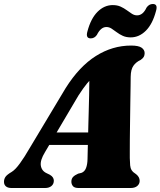

<svg xmlns="http://www.w3.org/2000/svg" viewBox="-51 -943 805 963"><path d="M175 -180.5Q149.5 -139 153.8 -112.2Q158 -85.5 183.5 -74L199 -66.5Q210 -60 214.5 -52.5Q219 -45 219 -37Q219 -20 207 -10Q195 0 175 0H7.5Q-11.5 0 -21.2 -8.2Q-31 -16.5 -31 -31Q-31 -45 -23.5 -56Q-16 -67 8 -81Q26.5 -92.5 49.2 -124Q72 -155.5 95 -195.5L278.5 -501.5Q347 -610 430 -662.2Q513 -714.5 606.5 -714.5Q644 -714.5 659.2 -703.8Q674.5 -693 674.5 -676.5Q674.5 -665.5 670 -657.8Q665.5 -650 654.5 -642.5Q631.5 -632 618.2 -613.2Q605 -594.5 604.5 -558Q604.5 -540.5 604 -512.8Q603.5 -485 603 -451Q602.5 -417 602 -380Q601.5 -343 601 -307Q600.5 -271 600.2 -239.5Q600 -208 600 -184.8Q600 -161.5 600 -150.5Q600.5 -128 601.8 -113.8Q603 -99.5 609.5 -89.2Q616 -79 632 -69Q649.5 -55 649.5 -36Q649.5 -20.5 637.5 -10.2Q625.5 0 604 0H343.5Q322.5 0 314.8 -9.5Q307 -19 307 -32Q307 -46.5 315.5 -55.5Q324 -64.5 341 -72L357.5 -76Q373.5 -82 380.5 -100.2Q387.5 -118.5 388 -145.5Q388.5 -163 389 -189.8Q389.5 -216.5 390.5 -249.2Q391.5 -282 392.2 -318.2Q393 -354.5 394.2 -392Q395.5 -429.5 396 -464.8Q396.5 -500 397 -530.8Q397.5 -561.5 397.5 -585L443 -573Q430.5 -567 416.8 -556.2Q403 -545.5 385.2 -524Q367.5 -502.5 342.5 -464ZM151.5 -216 162 -278.5H447L441.5 -216ZM604.5 -755.5Q582 -755.5 565 -763.2Q548 -771 534.2 -781.5Q520.5 -792 508.2 -799.8Q496 -807.5 482.5 -807.5Q454.5 -807.5 435 -768Q423 -750.5 404 -750.5Q377.5 -750.5 387.5 -785.5Q404.5 -850 438.2 -883.8Q472 -917.5 514.5 -917.5Q537 -917.5 554 -909.8Q571 -902 584.8 -891.8Q598.5 -881.5 610.8 -873.8Q623 -866 636.5 -866Q666 -866 684 -905Q696.5 -923 715.5 -923Q742 -923 731.5 -888Q714.5 -823 680.8 -789.2Q647 -755.5 604.5 -755.5Z"/></svg>

Font: Fraunces Black
Style: Italic
Weight: 900
Italic angle: -16°
Version: Version 1.000;[b76b70a41]